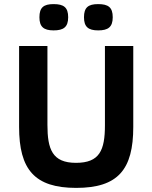

<svg xmlns="http://www.w3.org/2000/svg" viewBox="-20 -900 742 935"><path d="M350 -107C234.4 -107 211 -173.7 211 -292V-676H73V-282C73 -74.8 148.2 15 351 15C555.1 15 629 -74.6 629 -282V-676H491V-290C491 -167.9 464.8 -107 350 -107ZM458 -880C409.2 -880 389 -863.4 389 -816C389 -770.2 408.9 -752 458 -752C506 -752 529 -767.8 529 -816C529 -864.3 507.2 -880 458 -880ZM241 -880C192.2 -880 172 -863.4 172 -816C172 -770.2 191.9 -752 241 -752C289 -752 312 -767.8 312 -816C312 -864.3 290.2 -880 241 -880Z"/></svg>

Font: Fog Sans
Style: Bold
Weight: 700
Foundry: Intel Corporation
Version: Version 1.00